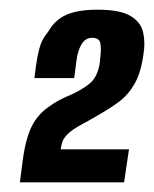

<svg xmlns="http://www.w3.org/2000/svg" viewBox="-20 -613 318 396"><path d="M21 -237 27 -283Q33 -328 46 -353.5Q59 -379 84 -395Q92 -401 100.5 -405.5Q109 -410 118 -414Q145 -425 163.5 -439.5Q182 -454 186 -485Q186 -487 186.5 -490Q187 -493 187 -496Q189 -512 187 -523.5Q185 -535 170 -535Q157 -535 149 -523Q141 -511 138 -490L133 -452H51Q54 -478 57 -494.5Q60 -511 64.5 -523Q69 -535 79 -547Q93 -572 117 -582.5Q141 -593 181 -593Q227 -593 248.5 -580.5Q270 -568 275 -547Q280 -526 276 -502Q271 -464 258 -441Q245 -418 226.5 -404Q208 -390 185 -377Q163 -364 148 -356Q133 -348 124 -340.5Q115 -333 110 -324Q108 -319 107 -314.5Q106 -310 105 -305H246L236 -237Z"/></svg>

Font: Alumni Sans ExtraBold
Style: Italic
Weight: 800
Italic angle: -8°
Designer: Robert E. Leuschke
Foundry: Robert E. Leuschke
Version: Version 1.016